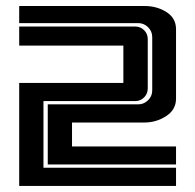

<svg xmlns="http://www.w3.org/2000/svg" viewBox="-20 -610 641 630"><path d="M43 -337.9H384.8V-460.4H43V-522.9H423.8Q440.9 -522.9 452.9 -511Q464.8 -499 464.8 -481.9V-319.8Q464.8 -302.7 452.9 -290.5Q440.9 -278.3 423.8 -278.3H122.6V-59.6H557.6V0H43ZM433.6 -534.2H43V-590.3H454.6Q495.1 -590.3 526.4 -570.3Q557.6 -550.3 557.6 -514.2V-286.6Q557.6 -250 525.1 -229Q492.7 -208 453.6 -208H216.3V-129.4H557.6V-70.3H136.7V-267.6H433.6Q452.1 -267.6 465.8 -281Q479.5 -294.4 479.5 -313.5V-488.3Q479.5 -507.3 465.8 -520.8Q452.1 -534.2 433.6 -534.2Z"/></svg>

Font: Ebtekar Inline 2
Style: Inline-2
Weight: 500
Designer: Arman Khorramak
Foundry: Arman Khorramak
Version: Version 2.000